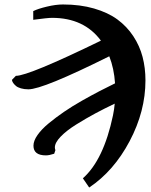

<svg xmlns="http://www.w3.org/2000/svg" viewBox="-20 -755 677 863"><path d="M129.4 -666V-705.1Q150.9 -715.8 190.9 -725.3Q231 -734.9 263.2 -734.9Q340.3 -734.9 402.8 -716.8Q465.3 -698.7 507.8 -667.5Q550.3 -636.2 579.1 -592.5Q607.9 -548.8 620.8 -499.3Q633.8 -449.7 633.8 -393.6Q633.8 -254.9 562.7 -120.6Q491.7 13.7 380.9 87.9L352.5 46.4Q445.8 -36.1 487.8 -236.3Q493.7 -265.1 495.6 -289.1Q449.2 -267.1 408.2 -245.1Q367.2 -223.1 323 -195.6Q278.8 -168 252.7 -140.9Q226.6 -113.8 226.6 -92.3Q226.6 -86.4 229 -80.1L223.6 -64Q201.2 -56.6 186.5 -56.6Q130.4 -56.6 130.4 -100.1Q130.4 -122.1 148.7 -148.2Q167 -174.3 199 -200.7Q231 -227.1 267.6 -252.2Q304.2 -277.3 348.1 -302.2Q392.1 -327.1 427 -345.2Q461.9 -363.3 497.1 -380.4Q492.7 -447.3 471.2 -502Q172.9 -353.5 107.9 -353.5Q88.9 -353.5 74 -357.9Q59.1 -362.3 51.8 -368.7Q44.4 -375 40 -381.1Q35.6 -387.2 34.7 -391.6L33.7 -396L51.3 -414.1Q108.4 -414.1 433.6 -572.3Q357.9 -674.8 213.9 -674.8Q194.3 -674.8 129.4 -666Z"/></svg>

Font: Flanker
Style: Bold Italic
Weight: 700
Italic angle: -12°
Designer: Flanker
Version: Version 2.000